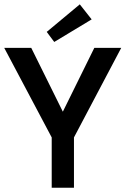

<svg xmlns="http://www.w3.org/2000/svg" viewBox="-26 -886 614 906"><path d="M218 -237.5 -6 -660H121.5L270.5 -359L419 -660H546L323 -237.5V0H218ZM230 -688 194.5 -735.5 350.5 -865.5 406.5 -794.5Z"/></svg>

Font: League Spartan Medium
Style: Regular
Weight: 500
Foundry: The League of Moveable Type
Version: Version 2.002